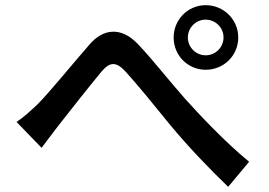

<svg xmlns="http://www.w3.org/2000/svg" viewBox="-20 -735 1040 743"><path d="M707 -590C707 -628 738 -659 776 -659C814 -659 845 -628 845 -590C845 -552 814 -521 776 -521C738 -521 707 -552 707 -590ZM652 -590C652 -520 707 -465 776 -465C846 -465 902 -520 902 -590C902 -659 846 -715 776 -715C707 -715 652 -659 652 -590ZM44 -263 141 -163C158 -185 181 -217 203 -245C245 -299 328 -404 372 -457C404 -495 428 -498 464 -460C509 -411 575 -330 639 -251C704 -172 792 -80 863 -12L944 -109C848 -188 751 -292 696 -353C639 -417 567 -509 514 -564C448 -634 377 -624 324 -560C260 -487 172 -378 124 -330C95 -303 71 -281 44 -263Z"/></svg>

Font: Noto Sans Japanese Medium
Style: Regular
Weight: 500
Designer: Ryoko NISHIZUKA (kana & ideographs); Paul D. Hunt (Latin, Greek & Cyrillic); Wenlong ZHANG (bopomofo); Sandoll Communica
Foundry: Adobe Systems Incorporated
Version: Version 1.000;PS 1;hotconv 1.0.78;makeotf.lib2.5.61930